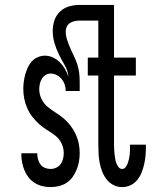

<svg xmlns="http://www.w3.org/2000/svg" viewBox="-20 -755 640 783"><path d="M186 8Q169 8 152.5 4Q136 0 121.5 -9Q107 -18 96.5 -31.5Q86 -45 79.5 -61Q73 -77 70 -93.5Q67 -110 67 -127V-130H132V-129Q132 -117 135 -105.5Q138 -94 145 -84.5Q152 -75 163 -70.5Q174 -66 186 -66Q198 -66 209 -71Q220 -76 227 -85.5Q234 -95 237 -107Q240 -119 240 -130Q240 -151 231 -170Q222 -189 206 -201.5Q190 -214 172.5 -224.5Q155 -235 140 -248.5Q125 -262 112.5 -278Q100 -294 91.5 -313Q83 -332 79 -352Q75 -372 75 -392Q75 -407 77 -422Q79 -437 83 -451.5Q87 -466 93.5 -480Q100 -494 109.5 -504.5Q119 -515 133.5 -521.5Q148 -528 163 -528Q180 -528 196 -520.5Q212 -513 224 -501Q236 -489 245 -473.5Q254 -458 259 -442Q257 -467 244 -489Q231 -511 220 -533.5Q209 -556 202 -580Q195 -604 195 -630Q195 -651 202 -672Q209 -693 225 -708Q241 -723 262 -729Q283 -735 305 -735H413V-671H305Q295 -671 285 -669Q275 -667 266 -661.5Q257 -656 252.5 -646.5Q248 -637 248 -627Q248 -609 254 -591.5Q260 -574 267 -557.5Q274 -541 282 -525Q290 -509 295.5 -492Q301 -475 303 -457Q305 -439 305 -421V-384H248Q248 -397 244 -409.5Q240 -422 232 -432Q224 -442 212 -448.5Q200 -455 186 -455Q175 -455 165.5 -449Q156 -443 150.5 -433.5Q145 -424 142.5 -413Q140 -402 140 -391Q140 -371 149 -352Q158 -333 173.5 -320Q189 -307 206 -296.5Q223 -286 238.5 -273Q254 -260 266.5 -244Q279 -228 288 -209Q297 -190 301 -170.5Q305 -151 305 -130Q305 -113 302 -96Q299 -79 292.5 -63Q286 -47 276 -33Q266 -19 251.5 -9.5Q237 0 220 4Q203 8 186 8ZM478 8Q459 8 442.5 -0.5Q426 -9 414.5 -24Q403 -39 396.5 -56Q390 -73 386.5 -91Q383 -109 382 -128Q381 -147 381 -165V-447H338V-520H381V-735H445V-520H534V-447H445V-165Q445 -156 445.5 -146.5Q446 -137 447 -127.5Q448 -118 449.5 -109Q451 -100 454 -91Q457 -82 463 -74Q469 -66 478 -66Q487 -66 492.5 -73.5Q498 -81 501 -89.5Q504 -98 506 -106.5Q508 -115 509 -124Q510 -133 510 -142Q510 -151 510 -160V-165H575V-156Q575 -138 573.5 -120.5Q572 -103 568 -85.5Q564 -68 557.5 -51.5Q551 -35 539.5 -21Q528 -7 512 0.5Q496 8 478 8Z"/></svg>

Font: Nova Nerd Font
Style: Regular
Weight: 400
Designer: Belleve Invis
Foundry: Belleve Invis
Version: Version 24.1.4; ttfautohint (v1.8.4);Nerd Fonts 3.1.1